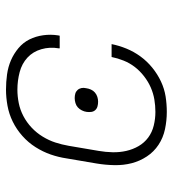

<svg xmlns="http://www.w3.org/2000/svg" viewBox="12 -580 576 640"><g transform="rotate(-90 300.0 -260.0)"><path d="M247 8Q218 8 189.5 2Q161 -4 137.5 -19.5Q114 -35 98.5 -58.5Q83 -82 76 -109Q69 -136 69.5 -166Q70 -196 75 -226L92 -326Q96 -353 105 -379Q114 -405 129.5 -429.5Q145 -454 167 -473.5Q189 -493 214.5 -505.5Q240 -518 267.5 -523Q295 -528 321 -528Q347 -528 372 -524.5Q397 -521 419 -511.5Q441 -502 459.5 -486.5Q478 -471 488.5 -450Q499 -429 502.5 -404Q506 -379 502 -354Q502 -353 501.5 -351.5Q501 -350 501 -349H459Q459 -350 459 -351Q459 -352 459 -353Q464 -382 456 -410Q448 -438 428 -456.5Q408 -475 379.5 -482.5Q351 -490 321 -490Q299 -490 276.5 -485.5Q254 -481 233 -470Q212 -459 194.5 -442.5Q177 -426 164.5 -405.5Q152 -385 145 -363.5Q138 -342 134 -319L117 -219Q113 -196 112.5 -172.5Q112 -149 117 -127Q122 -105 133 -86Q144 -67 161.5 -54Q179 -41 201.5 -35.5Q224 -30 247 -30Q268 -30 288.5 -33.5Q309 -37 328.5 -45.5Q348 -54 366 -68Q384 -82 397 -99Q410 -116 418 -136Q426 -156 430 -176H473Q468 -151 458 -126.5Q448 -102 432 -80Q416 -58 394.5 -40.5Q373 -23 348.5 -11.5Q324 0 298.5 4Q273 8 247 8ZM281 -221Q273 -221 265.5 -223Q258 -225 253 -230.5Q248 -236 247 -243.5Q246 -251 247 -259Q248 -267 252 -275Q256 -283 262 -288.5Q268 -294 276.5 -296.5Q285 -299 293 -299Q301 -299 308 -297Q315 -295 320 -289.5Q325 -284 326.5 -276.5Q328 -269 326 -261Q325 -253 321.5 -245Q318 -237 311.5 -231.5Q305 -226 297 -223.5Q289 -221 281 -221Z"/></g></svg>

Font: Iosevka Etoile XLtObl
Style: Regular
Weight: 200
Italic angle: -9°
Designer: Belleve Invis
Foundry: Belleve Invis
Version: Version 15.5.2; ttfautohint (v1.8.4)